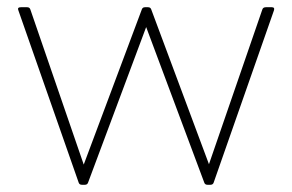

<svg xmlns="http://www.w3.org/2000/svg" viewBox="-20 -512 810 532"><path d="M207 0Q200 0 198 -6L31 -483Q27 -492 38 -492H55Q62 -492 64 -486L212 -56L373 -486Q375 -492 382 -492H390Q397 -492 399 -486L559 -57L707 -486Q709 -492 717 -492H733Q742 -492 739 -483L572 -6Q570 0 563 0H555Q548 0 546 -6L385 -437L224 -6Q222 0 215 0Z"/></svg>

Font: LINE Seed Sans App Thin
Style: Regular
Weight: 250
Designer: LINE VX Design & Dalton Maag Ltd & Sandoll Inc
Foundry: Dalton Maag Ltd
Version: Version 1.003